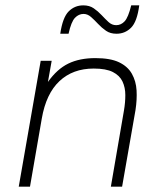

<svg xmlns="http://www.w3.org/2000/svg" viewBox="-20 -697 610 717"><path d="M50 0 132 -470H173L159 -391Q193 -439 235 -459.5Q277 -480 336 -480Q392 -480 424.5 -464.5Q457 -449 472.5 -421.5Q488 -394 490 -359.5Q492 -325 486 -286L436 0H394L443 -285Q448 -314 448 -342Q448 -370 437.5 -392.5Q427 -415 401.5 -428Q376 -441 330 -441Q252 -441 202 -394Q152 -347 136 -254L92 0ZM205 -571Q214 -632 236.5 -654.5Q259 -677 291 -677Q314 -677 330 -666Q346 -655 359.5 -640.5Q373 -626 385.5 -614.5Q398 -603 414 -603Q432 -603 445.5 -617.5Q459 -632 470 -677H500Q492 -616 469.5 -593.5Q447 -571 415 -571Q392 -571 376 -582Q360 -593 346.5 -607.5Q333 -622 320 -633.5Q307 -645 292 -645Q274 -645 260 -630.5Q246 -616 236 -571Z"/></svg>

Font: Gantari ExtraLight
Style: Italic
Weight: 250
Italic angle: -10°
Designer: Anugrah Pasau
Foundry: Lafontype
Version: Version 1.000